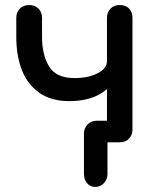

<svg xmlns="http://www.w3.org/2000/svg" viewBox="-20 -567 638 765"><path d="M359.4 177.7Q339.8 177.7 327.1 163.1Q314.5 148.4 314.5 126Q314.5 72.3 314.5 -34.2Q314.5 -56.6 329.1 -71.3Q343.8 -85.9 366.2 -85.9Q396.5 -85.9 457 -85.9Q457 -64.5 457 0Q444.3 0 408.2 0Q408.2 31.2 408.2 126Q408.2 148.4 393.6 163.1Q379.9 177.7 359.4 177.7ZM255.9 -164.1Q183.6 -164.1 136.7 -197.3Q89.8 -230.5 67.4 -287.1Q44.9 -344.7 44.9 -419.9Q44.9 -445.3 44.9 -496.1Q44.9 -518.6 59.6 -533.2Q74.2 -546.9 95.7 -546.9Q119.1 -546.9 132.8 -533.2Q147.5 -518.6 147.5 -496.1Q147.5 -470.7 147.5 -419.9Q147.5 -347.7 175.8 -301.8Q204.1 -255.9 276.4 -255.9Q333 -255.9 369.1 -275.4Q406.2 -293.9 406.2 -324.2Q423.8 -324.2 459 -324.2Q459 -277.3 432.6 -241.2Q407.2 -205.1 361.3 -183.6Q316.4 -164.1 255.9 -164.1ZM457 0Q434.6 0 420.9 -14.6Q406.2 -29.3 406.2 -50.8Q406.2 -199.2 406.2 -496.1Q406.2 -518.6 420.9 -533.2Q434.6 -546.9 457 -546.9Q480.5 -546.9 494.1 -533.2Q507.8 -518.6 507.8 -496.1Q507.8 -347.7 507.8 -50.8Q507.8 -29.3 494.1 -14.6Q480.5 0 457 0Z"/></svg>

Font: Abed
Style: Bold
Weight: 700
Designer: Johan Aakerlund
Version: Version 3.105